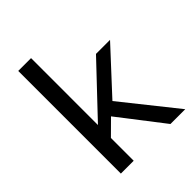

<svg xmlns="http://www.w3.org/2000/svg" viewBox="-206 -853 972 972"><g transform="rotate(-45 279.5 -367.5)"><path d="M90.8 -734.9H182.6V-255.9L430.2 -517.6H530.8L320.3 -290L551.8 0H445.8L260.3 -240.2L182.6 -163.1V0H90.8Z"/></g></svg>

Font: Monda
Style: Regular
Weight: 400
Designer: Vernon Adams
Foundry: Vernon Adams
Version: Version 2.100; ttfautohint (v1.8.3)